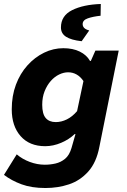

<svg xmlns="http://www.w3.org/2000/svg" viewBox="-20 -752 640 964"><path d="M208 192Q139 192 88.5 173.5Q38 155 0 126L64 23Q92 47 129.5 61Q167 75 205 75Q232 75 258.5 69Q285 63 306.5 45.5Q328 28 339 -9L359 -79H355Q327 -52 287 -35Q247 -18 207 -18Q128 -18 83.5 -68.5Q39 -119 39 -203Q39 -271 60 -327Q81 -383 118 -424Q155 -465 201.5 -487.5Q248 -510 298 -510Q346 -510 380.5 -493Q415 -476 432 -446H436L459 -498H576L479 -15Q464 64 423 109.5Q382 155 326.5 173.5Q271 192 208 192ZM260 -139Q288 -139 315.5 -152.5Q343 -166 367 -194L399 -345Q384 -367 364.5 -378Q345 -389 322 -389Q300 -389 277 -378Q254 -367 235 -345.5Q216 -324 204 -294Q192 -264 192 -226Q192 -180 209.5 -159.5Q227 -139 260 -139ZM390 -545Q337 -551 311.5 -567.5Q286 -584 286 -614Q286 -673 342 -701Q398 -729 486 -732L485 -673Q447 -669 421 -660Q395 -651 395 -631Q395 -620 402.5 -612Q410 -604 428 -599Z"/></svg>

Font: Source Code Pro ExtraBold
Style: Italic
Weight: 800
Italic angle: -11°
Monospace: yes
Designer: Paul D. Hunt, Teo Tuominen
Foundry: Adobe Systems Incorporated
Version: Version 1.016;hotconv 1.0.116;makeotfexe 2.5.65601